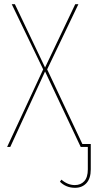

<svg xmlns="http://www.w3.org/2000/svg" viewBox="-20 -701 453 916"><path d="M413 -14V107Q413 150 392.5 172.5Q372 195 338 195Q295 195 266 166L273 156Q303 182 337 182Q365 182 382 163.5Q399 145 399 107V0H365L195 -360L29 0H14L186 -370L36 -681H51L195 -379L339 -681H354L205 -370L373 -14Z"/></svg>

Font: Fira Sans Compressed Hair
Style: Regular
Weight: 100
Width: 1
Designer: bBox Type GmbH & Carrois Corporate GbR & Edenspiekermann AG
Foundry: bBox Type GmbH & Carrois Corporate GbR & Edenspiekermann AG
Version: Version 4.301